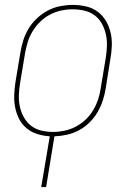

<svg xmlns="http://www.w3.org/2000/svg" viewBox="-20 -548 540 783"><path d="M148 215 183 8Q156 6 132 -1.5Q108 -9 89 -24.5Q70 -40 58.5 -62Q47 -84 42 -109Q37 -134 38 -160.5Q39 -187 43 -213L63 -333Q67 -358 75 -383.5Q83 -409 97 -432Q111 -455 131.5 -474Q152 -493 176 -505.5Q200 -518 226 -523Q252 -528 277 -528Q304 -528 330.5 -522Q357 -516 377.5 -501Q398 -486 411.5 -463.5Q425 -441 431 -415Q437 -389 436 -361.5Q435 -334 430 -307L411 -187Q407 -162 399 -137.5Q391 -113 377.5 -90Q364 -67 344.5 -48Q325 -29 301.5 -16.5Q278 -4 252.5 1.5Q227 7 202 8L168 215ZM197 -10Q220 -10 243.5 -15Q267 -20 289 -31.5Q311 -43 329.5 -60.5Q348 -78 360.5 -99.5Q373 -121 380.5 -144Q388 -167 391 -190L411 -310Q415 -334 416 -359Q417 -384 412 -407Q407 -430 396 -450.5Q385 -471 366.5 -485Q348 -499 324.5 -504.5Q301 -510 276 -510Q253 -510 229.5 -505Q206 -500 184 -488.5Q162 -477 144 -459.5Q126 -442 113 -420.5Q100 -399 93 -376Q86 -353 82 -330L62 -210Q58 -186 57 -161Q56 -136 61 -113Q66 -90 77.5 -69.5Q89 -49 107 -35Q125 -21 148.5 -15.5Q172 -10 197 -10Z"/></svg>

Font: Iosevka SS04 Thin
Style: Italic
Weight: 100
Italic angle: -9°
Monospace: yes
Designer: Belleve Invis
Foundry: Belleve Invis
Version: Version 19.0.0; ttfautohint (v1.8.4)